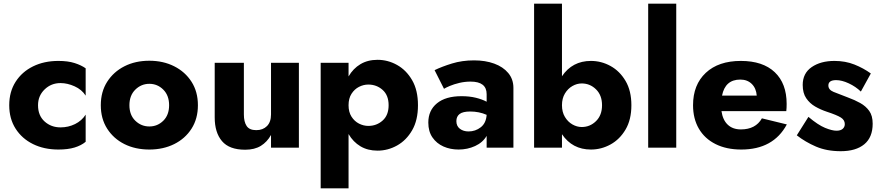

<svg xmlns="http://www.w3.org/2000/svg" viewBox="-20 -800 4771 1040"><path d="M186 -230Q186 -174 221.5 -142Q257 -110 308 -110Q350 -110 386.5 -128Q423 -146 444 -179V-32Q420 -12 384 -1Q348 10 296 10Q219 10 159 -19.5Q99 -49 64.5 -103Q30 -157 30 -230Q30 -303 64.5 -357Q99 -411 159 -440.5Q219 -470 296 -470Q348 -470 384 -458.5Q420 -447 444 -430V-282Q423 -315 384 -332.5Q345 -350 308 -350Q257 -350 221.5 -315.5Q186 -281 186 -230Z M526 -230Q526 -303 560.5 -357Q595 -411 654 -441Q713 -471 789 -471Q864 -471 923.5 -441Q983 -411 1017.5 -357Q1052 -303 1052 -230Q1052 -157 1017.5 -103Q983 -49 923.5 -19.5Q864 10 789 10Q713 10 654 -19.5Q595 -49 560.5 -103Q526 -157 526 -230ZM681 -230Q681 -177 713 -146Q745 -115 789 -115Q833 -115 864.5 -146Q896 -177 896 -230Q896 -283 864.5 -314.5Q833 -346 789 -346Q745 -346 713 -314.5Q681 -283 681 -230Z M1301 -180Q1301 -140 1316 -117.5Q1331 -95 1368 -95Q1404 -95 1426 -117Q1448 -139 1448 -180V-460H1599V0H1448V-69Q1427 -31 1393 -10Q1359 11 1308 11Q1222 11 1182.5 -35.5Q1143 -82 1143 -164V-460H1301Z M1868 220H1717V-460H1868V-386Q1893 -429 1932.5 -452.5Q1972 -476 2025 -476Q2081 -476 2131 -448Q2181 -420 2212.5 -365.5Q2244 -311 2244 -230Q2244 -149 2212.5 -94.5Q2181 -40 2131 -12Q2081 16 2025 16Q1972 16 1932.5 -7.5Q1893 -31 1868 -74ZM2085 -230Q2085 -284 2052.5 -313Q2020 -342 1975 -342Q1949 -342 1924.5 -329.5Q1900 -317 1884 -292Q1868 -267 1868 -230Q1868 -193 1884 -168Q1900 -143 1924.5 -130.5Q1949 -118 1975 -118Q2020 -118 2052.5 -147Q2085 -176 2085 -230Z M2385 -319 2334 -420Q2373 -439 2428 -456Q2483 -473 2548 -473Q2609 -473 2657 -455.5Q2705 -438 2733 -404.5Q2761 -371 2761 -324V0H2616V-64Q2595 -28 2553.5 -9Q2512 10 2464 10Q2419 10 2382 -6.5Q2345 -23 2322.5 -55.5Q2300 -88 2300 -136Q2300 -202 2347 -240.5Q2394 -279 2480 -279Q2523 -279 2557.5 -270.5Q2592 -262 2616 -249V-290Q2616 -358 2529 -358Q2498 -358 2468.5 -351Q2439 -344 2416.5 -334.5Q2394 -325 2385 -319ZM2452 -144Q2452 -117 2471 -102.5Q2490 -88 2518 -88Q2555 -88 2584 -110.5Q2613 -133 2616 -178Q2575 -196 2527 -196Q2487 -196 2469.5 -182.5Q2452 -169 2452 -144Z M3400 -230Q3400 -152 3368.5 -98.5Q3337 -45 3287 -17.5Q3237 10 3181 10Q3080 10 3024 -73V0H2873V-780H3024V-387Q3080 -470 3181 -470Q3237 -470 3287 -442.5Q3337 -415 3368.5 -361.5Q3400 -308 3400 -230ZM3241 -230Q3241 -284 3208.5 -316Q3176 -348 3131 -348Q3105 -348 3080.5 -334Q3056 -320 3040 -293.5Q3024 -267 3024 -230Q3024 -193 3040 -166.5Q3056 -140 3080.5 -126Q3105 -112 3131 -112Q3176 -112 3208.5 -144Q3241 -176 3241 -230Z M3491 -780H3643V0H3491Z M3995 10Q3915 10 3856 -19.5Q3797 -49 3765.5 -103Q3734 -157 3734 -230Q3734 -341 3803 -405.5Q3872 -470 3993 -470Q4112 -470 4176.5 -409Q4241 -348 4241 -237Q4241 -226 4240.5 -215.5Q4240 -205 4239 -198H3888Q3895 -150 3922 -124.5Q3949 -99 3993 -99Q4073 -99 4107 -159L4242 -126Q4169 10 3995 10ZM3990 -369Q3908 -369 3891 -282H4079Q4076 -322 4052 -345.5Q4028 -369 3990 -369Z M4359 -167Q4411 -123 4449 -107.5Q4487 -92 4511 -92Q4533 -92 4544.5 -102Q4556 -112 4556 -128Q4556 -150 4534.5 -163.5Q4513 -177 4458 -195Q4425 -206 4395.5 -223Q4366 -240 4347 -268Q4328 -296 4328 -340Q4328 -403 4376.5 -436.5Q4425 -470 4500 -470Q4559 -470 4608 -450.5Q4657 -431 4697 -402L4643 -304Q4615 -331 4577.5 -348.5Q4540 -366 4509 -366Q4467 -366 4467 -337Q4467 -314 4494.5 -302.5Q4522 -291 4573 -272Q4609 -259 4639.5 -242Q4670 -225 4688.5 -199Q4707 -173 4707 -130Q4707 -56 4661.5 -18.5Q4616 19 4534 19Q4458 19 4400 -6Q4342 -31 4296 -67Z"/></svg>

Font: Jost*
Style: Bold
Weight: 700
Version: Version 3.7